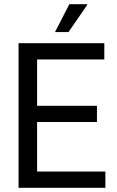

<svg xmlns="http://www.w3.org/2000/svg" viewBox="-20 -891 556 911"><path d="M241 -739 309 -871H393L394 -868L305 -739ZM68 0V-686H475V-609H156V-389H440V-312H156V-77H480V0Z"/></svg>

Font: Archivo Condensed
Style: Regular
Weight: 400
Width: 3
Designer: Hector Gatti
Foundry: Omnibus-Type
Version: Version 2.001; ttfautohint (v1.8.3)